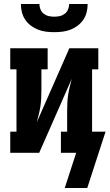

<svg xmlns="http://www.w3.org/2000/svg" viewBox="-20 -760 545 955"><path d="M250 -600Q229 -600 209 -602.5Q189 -605 169.5 -612.5Q150 -620 133.5 -632.5Q117 -645 105.5 -662Q94 -679 89 -699Q84 -719 84 -740H176Q176 -726 181.5 -713Q187 -700 198 -691.5Q209 -683 222.5 -680Q236 -677 250 -677Q264 -677 277.5 -680Q291 -683 302 -691.5Q313 -700 318.5 -713Q324 -726 324 -740H416Q416 -719 411 -699Q406 -679 394.5 -662Q383 -645 366.5 -632.5Q350 -620 330.5 -612.5Q311 -605 291 -602.5Q271 -600 250 -600ZM414 175H302L359 0H283V-105H314V-208Q314 -228 315 -248.5Q316 -269 319 -289Q322 -309 327 -328.5Q332 -348 337 -368L175 0H31V-105H62V-415H31V-520H217V-415H186V-312Q186 -292 185 -271.5Q184 -251 181 -231Q178 -211 173 -191.5Q168 -172 163 -152L325 -520H469V-415H438V-105H505Z"/></svg>

Font: Iosevka Curly Slab Extrabold
Style: Regular
Weight: 800
Monospace: yes
Designer: Belleve Invis
Foundry: Belleve Invis
Version: Version 22.1.2; ttfautohint (v1.8.4)